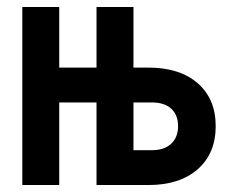

<svg xmlns="http://www.w3.org/2000/svg" viewBox="-20 -531 656 551"><path d="M44 0V-511H150V-337H257V-511H363V-337H406Q496 -337 547.5 -292Q599 -247 599 -169Q599 -90.5 547.2 -45.2Q495.5 0 406 0H257V-237H150V0ZM363 -100H416Q451.5 -100 471.2 -118.5Q491 -137 491 -169Q491 -201.5 471.2 -219.2Q451.5 -237 416 -237H363Z"/></svg>

Font: Overpass Mono
Style: Bold
Weight: 700
Monospace: yes
Designer: Delve Withrington, Dave Bailey
Foundry: Delve Fonts LLC
Version: Version 4.000